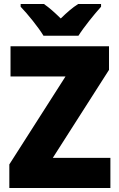

<svg xmlns="http://www.w3.org/2000/svg" viewBox="-20 -947 600 967"><path d="M199 -767H375C402 -810 457 -878 489 -913V-927H374C344 -908 318 -885 286 -854C254 -885 230 -907 201 -927H84V-913C118 -878 174 -809 199 -767ZM536 0V-152H246L529 -595V-714H33V-562H310L27 -119V0Z"/></svg>

Font: Noto Sans Arabic UI SmCn Bk
Style: Regular
Weight: 900
Width: 4
Designer: Monotype Design Team, Nadine Chahine and Nizar Qandah
Foundry: Monotype Imaging Inc.
Version: Version 2.010